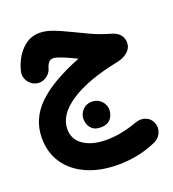

<svg xmlns="http://www.w3.org/2000/svg" viewBox="-145 -570 930 1032"><g transform="rotate(-20 320.0 -53.5)"><path d="M197.8 -459.5Q232.9 -459.5 273.7 -444.1Q314.5 -428.7 359.9 -406.2Q405.3 -383.8 454.8 -361.1Q504.4 -338.4 557.6 -323.7Q623.5 -305.7 623.5 -247.6Q623.5 -219.7 600.3 -198.5Q577.1 -177.2 538.1 -168.9Q361.8 -134.3 262 -69.1Q162.1 -3.9 162.1 79.1Q162.1 138.2 211.4 171.4Q260.7 204.6 342.8 204.6Q425.3 204.6 520.5 169.9Q550.8 159.2 577.9 169.7Q605 180.2 616.2 207Q627.9 235.4 616.5 263.9Q605 292.5 577.1 305.2Q475.6 351.6 355 351.6Q253.9 351.6 177.7 317.9Q101.6 284.2 59.3 222.7Q17.1 161.1 17.1 77.6Q17.1 -30.3 97.2 -109.9Q177.2 -189.5 347.7 -257.3Q308.6 -276.9 272.5 -291.5Q236.3 -306.2 219.2 -306.2Q204.6 -306.2 194.8 -294.9Q185.1 -283.7 179.7 -264.2Q171.4 -234.9 144.5 -218.8Q117.7 -202.6 88.9 -210Q59.6 -217.8 43.2 -244.6Q26.9 -271.5 34.7 -300.8Q53.2 -372.6 96.7 -416Q140.1 -459.5 197.8 -459.5ZM262.2 56.6Q262.2 28.8 282.7 6.6Q303.2 -15.6 335 -15.6Q357.9 -15.6 373.8 -5.9Q389.6 3.9 398.9 18.1Q410.6 37.6 410.6 56.6Q410.6 71.3 404.3 88.6Q397.9 106 381.6 118.4Q365.2 130.9 335.9 130.9Q305.7 130.9 290 118.2Q274.4 105.5 268.1 88.9Q262.2 72.8 262.2 56.6Z"/></g></svg>

Font: Mikhak-DS1-FD ExtraBold
Style: Regular
Weight: 800
Designer: Amin Abedi
Version: Version 3.2